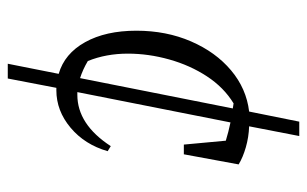

<svg xmlns="http://www.w3.org/2000/svg" viewBox="-168 -489 790 494"><g transform="rotate(90 227.0 -242.0)"><path d="M212 8Q209 8 206 8L182 133H144L170 2Q118 -13 88.5 -66Q59 -119 59 -198Q59 -275 86.5 -338.5Q114 -402 161 -441.5Q208 -481 267 -488L293 -617H330L305 -488Q333 -487 359 -479.5Q385 -472 403 -461L377 -320H352L342 -428Q319 -435 295 -440L217 -46Q220 -46 224 -46Q300 -46 356 -132L369 -124Q352 -65 308.5 -28.5Q265 8 212 8ZM118 -176Q118 -120 137 -73Q159 -60 181 -53L259 -446Q252 -447 246 -448Q205 -423 176.5 -379.5Q148 -336 133 -282.5Q118 -229 118 -176Z"/></g></svg>

Font: Piazzolla Light
Style: Italic
Weight: 300
Italic angle: -11.3°
Designer: Juan Pablo del Peral
Foundry: Huerta Tipografica
Version: Version 1.330